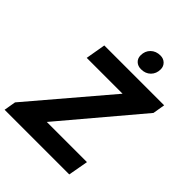

<svg xmlns="http://www.w3.org/2000/svg" viewBox="-268 -1028 1159 1159"><g transform="rotate(45 311.0 -448.5)"><path d="M-7 -76 415 -572H109L131 -700H642L629 -622L212 -128H555L532 0H-20ZM328 -813Q328 -850 352 -873.5Q376 -897 414 -897Q440 -897 457 -880.5Q474 -864 474 -839Q474 -802 450.5 -778.5Q427 -755 389 -755Q362 -755 345 -771Q328 -787 328 -813Z"/></g></svg>

Font: Sarabun ExtraBold
Style: Italic
Weight: 800
Italic angle: -10°
Designer: Suppakit Chalermlarp | Katatrad Co.,Ltd.
Foundry: Cadson Demak Co.,Ltd.
Version: Version 1.000; ttfautohint (v1.6)